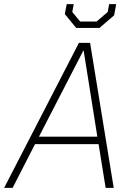

<svg xmlns="http://www.w3.org/2000/svg" viewBox="-34 -907 643 927"><path d="M347 -700H401L515 0H476L442 -211H135L27 0H-14ZM436 -247 370 -662H368L154 -247ZM279 -839 288 -887H322L315 -849L353 -803H432L486 -849L493 -887H527L517 -833L446 -772H334Z"/></svg>

Font: Chakra Petch ExtraLight
Style: Italic
Weight: 275
Italic angle: -10°
Designer: Katatrad Aksorn Co.,Ltd.
Foundry: Cadson Demak Co.,Ltd.
Version: Version 1.000; ttfautohint (v1.6)